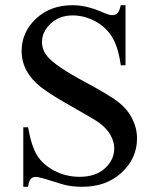

<svg xmlns="http://www.w3.org/2000/svg" viewBox="-20 -697 596 732"><path d="M458.5 -677.2V-448.2H440.4Q431.6 -514.2 408.9 -553.2Q386.2 -592.3 344.2 -615.2Q302.2 -638.2 257.3 -638.2Q206.5 -638.2 173.3 -607.2Q140.1 -576.2 140.1 -536.6Q140.1 -506.3 161.1 -481.4Q191.4 -444.8 305.2 -383.8Q397.9 -334 431.9 -307.4Q465.8 -280.8 484.1 -244.6Q502.4 -208.5 502.4 -168.9Q502.4 -93.8 444.1 -39.3Q385.7 15.1 293.9 15.1Q265.1 15.1 239.7 10.7Q224.6 8.3 177 -7.1Q129.4 -22.5 116.7 -22.5Q104.5 -22.5 97.4 -15.1Q90.3 -7.8 86.9 15.1H68.8V-211.9H86.9Q99.6 -140.6 121.1 -105.2Q142.6 -69.8 186.8 -46.4Q231 -22.9 283.7 -22.9Q344.7 -22.9 380.1 -55.2Q415.5 -87.4 415.5 -131.3Q415.5 -155.8 402.1 -180.7Q388.7 -205.6 360.4 -227.1Q341.3 -241.7 256.3 -289.3Q171.4 -336.9 135.5 -365.2Q99.6 -393.6 81.1 -427.7Q62.5 -461.9 62.5 -502.9Q62.5 -574.2 117.2 -625.7Q171.9 -677.2 256.3 -677.2Q309.1 -677.2 368.2 -651.4Q395.5 -639.2 406.7 -639.2Q419.4 -639.2 427.5 -646.7Q435.5 -654.3 440.4 -677.2Z"/></svg>

Font: Jameel Khushkhati
Style: Regular
Weight: 400
Version: Version 3.5